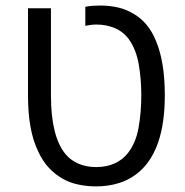

<svg xmlns="http://www.w3.org/2000/svg" viewBox="-20 -660 666 690"><path d="M325.2 9.8Q291 9.8 259.8 2.9Q228.5 -3.9 203.1 -19Q176.8 -34.2 155 -57.6Q133.3 -81.1 117.7 -114.7Q98.6 -153.8 89.6 -203.9Q80.6 -253.9 80.6 -317.4V-630.4H163.1V-317.4Q163.1 -243.7 176 -191.2Q189 -138.7 214.4 -107.4Q232.4 -85 260.7 -72.3Q289.1 -59.6 325.7 -59.6Q363.8 -59.6 392.6 -73Q421.4 -86.4 439.5 -109.9Q468.3 -146 478 -201.4Q487.8 -256.8 487.8 -316.9Q487.8 -376 478.5 -429.2Q469.2 -482.4 443.4 -518.6Q422.9 -546.4 392.3 -559.1Q361.8 -571.8 326.7 -571.8Q316.9 -571.8 306.9 -570.6Q296.9 -569.3 286.6 -567.4V-635.7Q300.3 -638.2 313.7 -639.2Q327.1 -640.1 339.8 -640.1Q374 -640.1 404.3 -633.1Q434.6 -626 460 -610.4Q486.3 -595.2 506.6 -571Q526.9 -546.9 540.5 -513.2Q556.2 -476.1 564.2 -427.2Q572.3 -378.4 572.3 -317.4Q572.3 -267.6 566.4 -225.8Q560.5 -184.1 548.8 -149.4Q533.7 -105.5 509.5 -73.7Q485.4 -42 452.1 -22Q425.8 -6.3 393.8 1.7Q361.8 9.8 325.2 9.8Z"/></svg>

Font: Wonky
Style: Regular
Weight: 400
Designer: Monotype Design Team
Foundry: Monotype Imaging Inc.
Version: Version 3.000